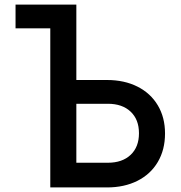

<svg xmlns="http://www.w3.org/2000/svg" viewBox="-20 -820 790 840"><path d="M314 -800V-470H448Q524 -470 581.5 -441Q639 -412 670.5 -359Q702 -306 702 -236Q702 -165 670.5 -111.5Q639 -58 581.5 -29Q524 0 448 0H200V-696H48V-800ZM588 -237Q588 -297 551.5 -331.5Q515 -366 452 -366H314V-108H452Q515 -108 551.5 -142.5Q588 -177 588 -237Z"/></svg>

Font: Martian Mono Custom sWd Rg
Style: Regular
Weight: 400
Width: 6
Monospace: yes
Designer: Alex Havermale
Foundry: Evil Martians
Version: Version 1.000